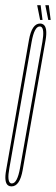

<svg xmlns="http://www.w3.org/2000/svg" viewBox="-43 -694 209 718"><path d="M0 3Q-7.5 3 -12.5 -0.5Q-28.5 -11.5 -20 -58Q-9.5 -119 22.5 -300.5Q54.5 -482 65.2 -544Q76 -606 107 -606Q114 -606 119 -602.5Q135.5 -591.5 127.5 -544Q116.5 -482 84.5 -300.5Q52.5 -119 41.8 -58Q31 3 0 3ZM1.5 -8Q21.5 -8 31.8 -65Q42 -122 73.5 -300.5Q105 -479 115.5 -537Q124 -587 110.5 -594Q108.5 -595 105.5 -595Q85.5 -595 75.2 -537Q65 -479 33.5 -300.5Q2 -122 -8 -65Q-17 -16.5 -3.5 -9Q-1.5 -8 1.5 -8ZM137.5 -619.5 126.5 -674.5H139.5L146.5 -619.5ZM107 -619.5 96 -674.5H109L116 -619.5Z"/></svg>

Font: Anybody UltraCondensed Thin
Style: Italic
Weight: 100
Width: 1
Italic angle: -10°
Designer: Tyler Finck
Foundry: Etcetera Type Company
Version: Version 1.010; ttfautohint (v1.8.3) -l 8 -r 50 -G 200 -x 14 